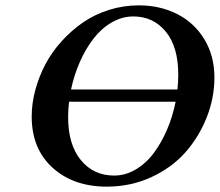

<svg xmlns="http://www.w3.org/2000/svg" viewBox="-20 -678 813 710"><path d="M375 12.2Q251.5 12.2 174.3 -57.9Q97.2 -127.9 97.2 -247.1Q97.2 -295.4 110.6 -345.2Q124 -395 147.9 -440.4Q171.9 -485.8 208 -525.6Q244.1 -565.4 286.9 -595Q329.6 -624.5 383.1 -641.4Q436.5 -658.2 493.2 -658.2Q571.8 -658.2 635.3 -626Q698.7 -593.8 735.8 -532.5Q772.9 -471.2 772.9 -391.1Q772.9 -316.4 744.6 -244.4Q716.3 -172.4 666 -115.2Q615.7 -58.1 539.6 -22.9Q463.4 12.2 375 12.2ZM636.2 -347.2Q639.2 -375 639.2 -401.9Q639.2 -504.9 593 -561Q546.9 -617.2 473.1 -617.2Q431.2 -617.2 392.6 -594.7Q354 -572.3 325 -534.2Q295.9 -496.1 274.9 -448.2Q253.9 -400.4 242.7 -347.2ZM629.4 -301.8H235.4Q231.9 -274.9 231.9 -245.1Q231.9 -143.6 278.8 -86.2Q325.7 -28.8 401.9 -28.8Q443.8 -28.8 481.9 -51.3Q520 -73.7 548.6 -112.1Q577.1 -150.4 597.9 -199Q618.7 -247.6 629.4 -301.8Z"/></svg>

Font: Linux Libertine G
Style: Semibold Italic
Weight: 600
Italic angle: -11.5°
Designer: Philipp H. Poll
Foundry: Philipp H. Poll
Version: Version 5.1.1